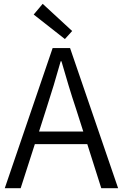

<svg xmlns="http://www.w3.org/2000/svg" viewBox="-20 -983 642 1003"><path d="M319 -779 357 -821 203 -963 156 -907ZM5 0H88L162 -230H436L509 0H597L346 -732H255ZM184 -296 222 -415C249 -498 273 -577 297 -663H301C326 -577 349 -498 377 -415L415 -296Z"/></svg>

Font: Noto Sans KR DemiLight
Style: Regular
Weight: 350
Designer: Ryoko NISHIZUKA 西塚涼子 (kana, bopomofo & ideographs); Paul D. Hunt (Latin, Greek & Cyrillic); Sandoll Communications 산돌커뮤니
Foundry: Adobe
Version: Version 2.004;hotconv 1.0.118;makeotfexe 2.5.65603